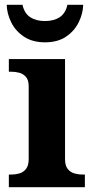

<svg xmlns="http://www.w3.org/2000/svg" viewBox="-20 -783 392 803"><path d="M17 0V-53H29Q44 -53 60.5 -57.5Q77 -62 88.5 -76Q100 -90 100 -118V-422Q100 -449 88 -462Q76 -475 59.5 -479Q43 -483 29 -483H17V-536H252V-118Q252 -90 263.5 -76Q275 -62 292 -57.5Q309 -53 323 -53H335V0ZM168 -606Q116 -606 80.5 -629.5Q45 -653 27 -689.5Q9 -726 8 -763H74Q82 -727 106.5 -711Q131 -695 168 -695Q205 -695 229.5 -711Q254 -727 262 -763H328Q327 -726 309 -689.5Q291 -653 256 -629.5Q221 -606 168 -606Z"/></svg>

Font: NotoSerif-Bold
Style: Regular
Weight: 700
Designer: Monotype Design Team
Foundry: Monotype Imaging Inc.
Version: Version 2.007; ttfautohint (v1.8) -l 8 -r 50 -G 200 -x 14 -D